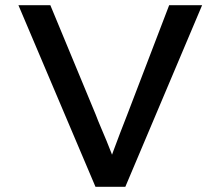

<svg xmlns="http://www.w3.org/2000/svg" viewBox="-20 -720 850 740"><path d="M348 0 51 -700H174L349 -278Q358 -254 369 -228.5Q380 -203 390.5 -177.5Q401 -152 410 -128.5Q419 -105 426 -84L397 -83Q406 -109 418 -141Q430 -173 443 -207.5Q456 -242 470 -277L632 -700H759L463 0Z"/></svg>

Font: Lexend Exa
Style: Regular
Weight: 400
Designer: Bonnie Shaver-Troup, Thomas Jockin
Foundry: Lexend
Version: Version 1.007